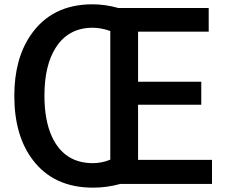

<svg xmlns="http://www.w3.org/2000/svg" viewBox="-20 -822 1040 884"><path d="M956.1 24.9H533.7Q472.7 42 408.2 42Q228.5 42 131.8 -84.5Q45.9 -196.8 45.9 -380.4Q45.9 -549.3 120.1 -658.7Q217.3 -802.2 405.8 -802.2Q463.9 -802.2 524.9 -785.2H940.9V-676.3H615.7V-445.8H906.7V-339.8H615.7V-85.9H956.1ZM487.8 -86.9V-679.2Q445.3 -694.3 406.7 -694.3Q293.9 -694.3 235.4 -600.6Q184.6 -519.5 184.6 -381.3Q184.6 -266.1 220.2 -190.4Q276.9 -70.8 407.7 -70.8Q448.2 -70.8 487.8 -86.9Z"/></svg>

Font: FORM UDPGothic
Style: Bold
Weight: 700
Foundry: Pronama LLC
Version: Version 1.051